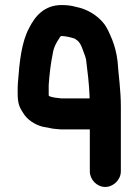

<svg xmlns="http://www.w3.org/2000/svg" viewBox="-20 -548 549 761"><path d="M335 -158V-167C333 -218 327 -265 321 -313L317 -327C308 -348 303 -375 286 -388L276 -395C268 -398 258 -400 250 -402L238 -404C233 -405 227 -405 222 -405C221 -405 221 -405 221 -404C219 -403 217 -401 216 -398C204 -380 193 -362 189 -335C181 -297 176 -253 173 -211V-170C174 -169 174 -169 174 -168C185 -161 208 -160 223 -158ZM397 193C364 193 336 164 336 131V-35H237C228 -35 219 -35 210 -36L190 -38C176 -41 162 -43 148 -46C118 -54 87 -74 72 -100C56 -124 50 -139 50 -180C50 -197 50 -210 51 -220C57 -301 65 -382 96 -438C119 -484 156 -528 224 -528C244 -528 263 -526 280 -521C326 -512 364 -488 389 -458C406 -438 414 -415 425 -390C435 -364 442 -338 446 -305C450 -247 459 -191 459 -126V131C459 164 430 193 397 193Z"/></svg>

Font: Blanket
Style: Reversed
Weight: 700
Foundry: Cannot Into Space Fonts
Version: Version 0.9